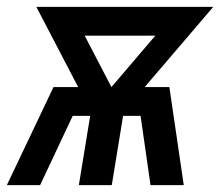

<svg xmlns="http://www.w3.org/2000/svg" viewBox="-34 -540 654 560"><path d="M-14 0 122 -286H194L72 -520H588L388 -286H460L502 0H405L376 -202H325L292 0H196L229 -202H178L83 0ZM291 -286 419 -436H213Z"/></svg>

Font: Iosevka Custom Medium
Style: Italic
Weight: 500
Italic angle: -9°
Designer: Belleve Invis
Foundry: Belleve Invis
Version: Version 27.0.1